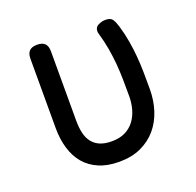

<svg xmlns="http://www.w3.org/2000/svg" viewBox="-105 -671 810 792"><g transform="rotate(-20 300.0 -275.0)"><path d="M90 -515Q90 -538 101 -549Q112 -560 135 -560Q158 -560 169 -549Q180 -538 180 -515V-210Q180 -180 185.5 -156Q191 -132 204 -115Q217 -98 238 -89Q259 -80 290 -80Q325 -80 349.5 -92.5Q374 -105 389.5 -126Q405 -147 412.5 -174Q420 -201 420 -230Q420 -269 419.5 -304Q419 -339 416 -373.5Q413 -408 407 -442.5Q401 -477 390 -515Q389 -518 388.5 -521Q388 -524 388 -527Q388 -545 404 -552.5Q420 -560 435 -560Q458 -560 466 -547.5Q474 -535 480 -515Q491 -478 497 -443Q503 -408 506 -373.5Q509 -339 509.5 -303.5Q510 -268 510 -230Q510 -180 496 -136.5Q482 -93 454.5 -60.5Q427 -28 386 -9Q345 10 290 10Q239 10 201.5 -6Q164 -22 139.5 -50.5Q115 -79 102.5 -120Q90 -161 90 -210Z"/></g></svg>

Font: Maple Mono Normal
Style: Regular
Weight: 400
Monospace: yes
Designer: subframe7536
Version: Version 7.000